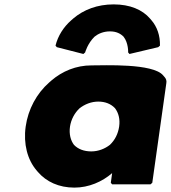

<svg xmlns="http://www.w3.org/2000/svg" viewBox="-20 -833 779 875"><path d="M299 -256C304 -289 320 -318 342 -339C366 -358 396 -370 428 -370C459 -370 485 -360 504 -340C520 -319 528 -290 523 -256C518 -223 504 -195 481 -173C458 -155 428 -143 396 -143C362 -143 335 -154 317 -173C302 -193 294 -222 299 -256ZM738 -454C740 -465 737 -474 730 -482L729 -483L723 -490C676 -545 457 -535 397 -535C327 -535 264 -509 213 -465L212 -464L204 -457C147 -407 108 -335 97 -256C86 -177 105 -105 147 -56L153 -49C191 -5 248 22 319 22C385 22 446 -5 491 -44L485 0L491 7H666L674 0ZM360 -587 368 -594C368 -594 379 -635 411 -666C427 -679 451 -690 481 -690C510 -690 529 -680 543 -666C566 -637 564 -594 564 -594L570 -587L701 -618L709 -625C710 -671 696 -711 670 -741L664 -748C629 -789 572 -813 498 -813C424 -813 361 -789 313 -748L312 -747L304 -740C270 -710 244 -670 233 -625L239 -618Z"/></svg>

Font: Hussar Woodtype
Style: BlkObl
Weight: 900
Foundry: Cannot Into Space Fonts
Version: Version 1.07